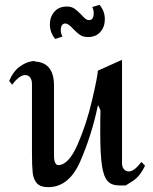

<svg xmlns="http://www.w3.org/2000/svg" viewBox="-20 -761 633 793"><path d="M484 -87Q484 -72 491.5 -62.5Q499 -53 513 -53Q534 -53 564 -92L579 -77Q558 -32 528.5 -13.5Q499 5 499 5Q499 5 473 5Q441 5 424.5 -13Q408 -31 401 -77.5Q394 -124 394 -216Q394 -271 395 -304L387 -324H384Q358 -201 311.5 -94.5Q265 12 179 12Q147 12 132.5 -4Q118 -20 115 -47.5Q112 -75 112 -132V-414Q112 -431 104.5 -441Q97 -451 84 -451Q60 -451 30 -411L18 -427Q34 -465 58.5 -483.5Q83 -502 104.5 -506.5Q126 -511 126 -508Q125 -508 123 -507.5Q121 -507 117 -507Q203 -507 203 -408V-120Q203 -98 208 -88.5Q213 -79 220 -79Q263 -79 300 -163Q337 -247 360.5 -348Q384 -449 384 -469L484 -514ZM413 -682Q413 -650 394.5 -629Q376 -608 343 -608Q323 -608 310 -617Q297 -626 281 -643Q262 -664 250 -664Q231 -664 231 -635Q231 -623 238 -610L208 -600Q186 -627 186 -660Q186 -691 204.5 -712.5Q223 -734 256 -734Q275 -734 288 -725Q301 -716 316 -700Q327 -688 333.5 -683Q340 -678 348 -678Q367 -678 367 -707Q367 -721 361 -732L391 -741Q413 -715 413 -682Z"/></svg>

Font: Amita
Style: Regular
Weight: 400
Designer: Eduardo Rodriguez Tunni, Modular Infotech, Brian J. Bonislawsky
Foundry: Eduardo Rodriguez Tunni, Modular Infotech, Brian J. Bonislawsky
Version: Version 1.004